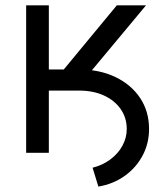

<svg xmlns="http://www.w3.org/2000/svg" viewBox="-20 -565 622 710"><path d="M136.2 -230V-308.1H272.9Q348.6 -308.1 407 -280Q465.3 -252 498.3 -202.4Q531.2 -152.8 531.2 -87.9Q531.2 -34.7 507.3 10.3Q483.4 55.2 441.2 85.4Q398.9 115.7 343.8 125L322.3 55.2Q359.4 45.9 387.9 24.7Q416.5 3.4 432.6 -25.9Q448.7 -55.2 448.7 -87.9Q448.7 -129.4 426.3 -161.6Q403.8 -193.8 364.3 -211.9Q324.7 -230 272.9 -230ZM76.7 0V-545.4H160.6V-308.1H215.8L412.1 -545.4H520L257.3 -230H160.6V0Z"/></svg>

Font: Sahel VF Regular
Style: Regular
Weight: 400
Foundry: Saber Rastikerdar (saber.rastikerdar@gmail.com)
Version: Version 3.4.0